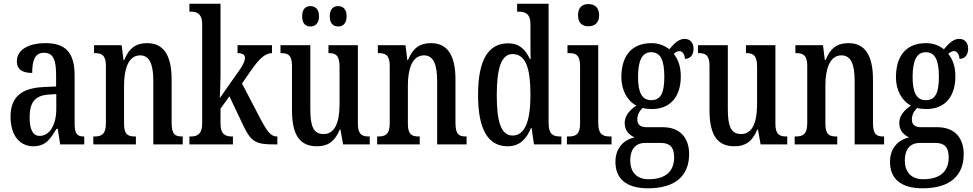

<svg xmlns="http://www.w3.org/2000/svg" viewBox="-20 -780 5255 1037"><path d="M160 10C226 10 251 -28 285 -84H292L305 0H435V-43H432C395 -43 383 -59 383 -115V-373C383 -500 330 -547 226 -547C134 -547 71 -511 71 -449C71 -407 98 -386 154 -386C154 -452 167 -495 218 -495C272 -495 283 -448 283 -373V-313L218 -310C97 -305 37 -257 37 -151C37 -41 92 10 160 10ZM194 -46C156 -46 140 -84 140 -145C140 -223 165 -264 242 -269L284 -272V-191C284 -107 249 -46 194 -46Z M484 0H714V-43H709C674 -43 650 -51 650 -110V-319C650 -402 671 -481 737 -481C790 -481 808 -428 808 -343V0H967V-43H963C928 -43 907 -52 907 -115V-350C907 -487 860 -547 775 -547C715 -547 677 -521 651 -456H647L637 -536H488V-493H492C527 -493 552 -484 552 -425V-115C552 -52 526 -43 490 -43H484Z M1003 0H1238V-43H1232C1203 -43 1171 -51 1171 -110V-193L1219 -260L1293 -104C1337 -12 1361 0 1466 0H1478V-43H1474C1443 -43 1421 -74 1392 -128L1287 -329L1337 -401C1378 -460 1411 -493 1449 -493V-536H1263V-493C1289 -493 1303 -485 1303 -468C1303 -455 1297 -433 1266 -391L1167 -250C1168 -256 1171 -341 1171 -375V-760H1003V-717H1012C1040 -717 1072 -708 1072 -650V-114C1072 -52 1041 -43 1012 -43H1003Z M1807 -637C1830 -637 1852 -651 1852 -692C1852 -733 1830 -747 1807 -747C1782 -747 1761 -733 1761 -692C1761 -651 1782 -637 1807 -637ZM1657 -637C1680 -637 1703 -651 1703 -692C1703 -733 1680 -747 1657 -747C1632 -747 1612 -733 1612 -692C1612 -651 1632 -637 1657 -637ZM1692 10C1747 10 1787 -12 1815 -80H1819L1833 0H1977V-43H1972C1939 -43 1913 -51 1913 -110V-536H1754V-493H1757C1790 -493 1814 -484 1814 -421V-217C1814 -120 1789 -56 1728 -56C1671 -56 1656 -101 1656 -193V-536H1495V-493H1499C1535 -493 1557 -483 1557 -425V-186C1557 -49 1600 10 1692 10Z M2017 0H2247V-43H2242C2207 -43 2183 -51 2183 -110V-319C2183 -402 2204 -481 2270 -481C2323 -481 2341 -428 2341 -343V0H2500V-43H2496C2461 -43 2440 -52 2440 -115V-350C2440 -487 2393 -547 2308 -547C2248 -547 2210 -521 2184 -456H2180L2170 -536H2021V-493H2025C2060 -493 2085 -484 2085 -425V-115C2085 -52 2059 -43 2023 -43H2017Z M2722 10C2786 10 2823 -28 2848 -89H2851L2864 0H3012V-43H3005C2967 -43 2943 -55 2943 -115V-760H2773V-717H2779C2815 -717 2845 -708 2845 -649V-567C2845 -530 2845 -492 2846 -461H2842C2819 -511 2786 -546 2725 -546C2619 -546 2562 -460 2562 -267C2562 -75 2619 10 2722 10ZM2749 -48C2687 -48 2663 -120 2663 -266C2663 -409 2687 -488 2748 -488C2821 -488 2845 -409 2845 -267C2845 -133 2818 -48 2749 -48Z M3158 -638C3190 -638 3216 -655 3216 -698C3216 -741 3190 -758 3158 -758C3126 -758 3102 -741 3102 -698C3102 -655 3126 -638 3158 -638ZM3042 0H3283V-43H3273C3235 -43 3211 -55 3211 -117V-536H3045V-493H3056C3092 -493 3113 -481 3113 -423V-113C3113 -54 3089 -43 3052 -43H3042Z M3480 237C3631 237 3702 166 3702 52C3702 -28 3660 -93 3559 -93H3473C3442 -93 3422 -104 3422 -135C3422 -164 3438 -185 3451 -197C3462 -193 3487 -191 3499 -191C3607 -191 3657 -265 3657 -367C3657 -427 3640 -462 3619 -489C3628 -497 3637 -504 3651 -504C3665 -504 3679 -486 3679 -462C3712 -462 3726 -488 3726 -517C3726 -546 3710 -570 3678 -570C3638 -570 3612 -532 3595 -514C3570 -533 3540 -547 3499 -547C3390 -547 3336 -477 3336 -362C3336 -293 3369 -234 3417 -210C3382 -186 3354 -156 3354 -116C3354 -72 3381 -50 3407 -38C3352 -26 3304 17 3304 94C3304 185 3362 237 3480 237ZM3497 -239C3447 -239 3426 -281 3426 -364C3426 -451 3447 -498 3497 -498C3549 -498 3568 -453 3568 -365C3568 -280 3550 -239 3497 -239ZM3483 188C3416 188 3384 146 3384 88C3384 13 3425 -8 3463 -8H3549C3596 -8 3621 13 3621 70C3621 136 3585 188 3483 188Z M3947 10C4002 10 4042 -12 4070 -80H4074L4088 0H4232V-43H4227C4194 -43 4168 -51 4168 -110V-536H4009V-493H4012C4045 -493 4069 -484 4069 -421V-217C4069 -120 4044 -56 3983 -56C3926 -56 3911 -101 3911 -193V-536H3750V-493H3754C3790 -493 3812 -483 3812 -425V-186C3812 -49 3855 10 3947 10Z M4272 0H4502V-43H4497C4462 -43 4438 -51 4438 -110V-319C4438 -402 4459 -481 4525 -481C4578 -481 4596 -428 4596 -343V0H4755V-43H4751C4716 -43 4695 -52 4695 -115V-350C4695 -487 4648 -547 4563 -547C4503 -547 4465 -521 4439 -456H4435L4425 -536H4276V-493H4280C4315 -493 4340 -484 4340 -425V-115C4340 -52 4314 -43 4278 -43H4272Z M4963 237C5114 237 5185 166 5185 52C5185 -28 5143 -93 5042 -93H4956C4925 -93 4905 -104 4905 -135C4905 -164 4921 -185 4934 -197C4945 -193 4970 -191 4982 -191C5090 -191 5140 -265 5140 -367C5140 -427 5123 -462 5102 -489C5111 -497 5120 -504 5134 -504C5148 -504 5162 -486 5162 -462C5195 -462 5209 -488 5209 -517C5209 -546 5193 -570 5161 -570C5121 -570 5095 -532 5078 -514C5053 -533 5023 -547 4982 -547C4873 -547 4819 -477 4819 -362C4819 -293 4852 -234 4900 -210C4865 -186 4837 -156 4837 -116C4837 -72 4864 -50 4890 -38C4835 -26 4787 17 4787 94C4787 185 4845 237 4963 237ZM4980 -239C4930 -239 4909 -281 4909 -364C4909 -451 4930 -498 4980 -498C5032 -498 5051 -453 5051 -365C5051 -280 5033 -239 4980 -239ZM4966 188C4899 188 4867 146 4867 88C4867 13 4908 -8 4946 -8H5032C5079 -8 5104 13 5104 70C5104 136 5068 188 4966 188Z"/></svg>

Font: Noto Serif Devanagari ExtraCondensed Medium
Style: Regular
Weight: 500
Width: 2
Designer: Universal Thirst, Indian Type Foundry and the Monotype Design Team
Foundry: Monotype Imaging Inc.
Version: Version 2.004